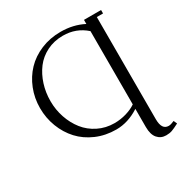

<svg xmlns="http://www.w3.org/2000/svg" viewBox="-203 -869 1174 1226"><g transform="rotate(-30 383.5 -256.0)"><path d="M415 -710.9Q507.8 -710.9 583 -671.9V-702.1H709V-676.8H663.1V76.2Q663.1 154.8 713.9 154.8Q730 154.8 755.9 143.1L767.1 168Q731.4 186.5 713.1 192.9Q694.8 199.2 669.9 199.2Q631.3 199.2 607.2 171.4Q583 143.6 583 87.9V-45.9Q500 7.8 413.1 7.8Q334 7.8 266.8 -21.2Q199.7 -50.3 154.3 -99.6Q108.9 -148.9 83.5 -214.8Q58.1 -280.8 58.1 -354Q58.1 -427.2 84 -492.7Q109.9 -558.1 156 -606.4Q202.1 -654.8 269.3 -682.9Q336.4 -710.9 415 -710.9ZM138.2 -358.9Q138.2 -295.4 158.2 -236.8Q178.2 -178.2 214.1 -132.8Q250 -87.4 304.4 -60.3Q358.9 -33.2 422.9 -33.2Q468.3 -33.2 511 -45.9Q553.7 -58.6 583 -79.1V-619.1Q512.7 -682.1 415 -682.1Q349.6 -682.1 296.1 -655.3Q242.7 -628.4 208.7 -583.3Q174.8 -538.1 156.5 -480.5Q138.2 -422.9 138.2 -358.9Z"/></g></svg>

Font: Dihjauti S
Style: Regular
Weight: 400
Designer: T. Christopher White
Version: Version 3.0.0